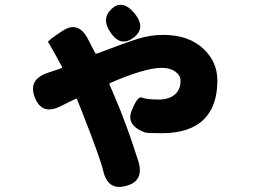

<svg xmlns="http://www.w3.org/2000/svg" viewBox="-20 -687 1040 787"><path d="M497 75Q422 96 403 13Q390 -42 313 -237L296 -279Q294 -284 290 -282L229 -252Q152 -213 123 -287Q94 -360 174 -388L231 -407Q236 -409 234 -413L227 -426Q208 -462 187 -498Q181 -509 177 -514Q173 -519 237 -561Q302 -603 341 -526L369 -472Q372 -465 379 -468Q497 -513 547 -528.5Q597 -544 649 -544Q756 -544 817 -484Q871 -431 871 -357Q871 -253 816 -198Q758 -141 643 -141Q583 -141 574 -144Q495 -174 520 -234Q544 -295 562 -287Q580 -279 631 -279Q672 -279 696 -299Q720 -319 720 -356Q720 -378 698.5 -393.5Q677 -409 643 -409Q575 -409 432 -347Q427 -345 429 -340L448 -296Q502 -170 547 -26Q572 55 497 75ZM528 -533Q476 -493 435 -551Q393 -609 437 -650Q481 -692 531 -633Q580 -573 528 -533Z"/></svg>

Font: Resource Han Rounded TW Heavy
Style: Regular
Weight: 900
Designer: Cyano Hao (round all glyphs); Ryoko NISHIZUKA 西塚涼子 (kana, bopomofo & ideographs); Paul D. Hunt (Latin, Greek & Cyrillic)
Foundry: Cyano Hao
Version: 0.990